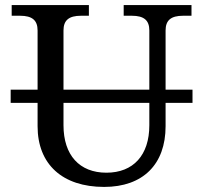

<svg xmlns="http://www.w3.org/2000/svg" viewBox="-20 -720 808 756"><path d="M390 16C543 16 632 -73 632 -223V-315H738V-367H632V-600C632 -640 653 -658 701 -658H734V-700H467V-658H499C547 -658 568 -640 568 -600V-367H230V-600C230 -640 251 -658 299 -658H330V-700H26V-658H59C107 -658 128 -640 128 -600V-367H22V-315H128V-223C128 -73 226 16 390 16ZM230 -227V-315H568V-227C568 -109 505 -40 399 -40C293 -40 230 -109 230 -227Z"/></svg>

Font: LT Superior Serif Medium
Style: Regular
Weight: 500
Designer: Daniel Lyons
Foundry: LyonsType
Version: Version 2.120;FEAKit 1.0